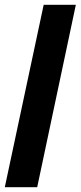

<svg xmlns="http://www.w3.org/2000/svg" viewBox="-30 -780 336 800"><path d="M125 0 286 -760H152L-10 0Z"/></svg>

Font: Noto Sans UI Condensed ExtraBold
Style: Italic
Weight: 800
Width: 3
Designer: Monotype Design Team
Foundry: Monotype Imaging Inc.
Version: 1.001